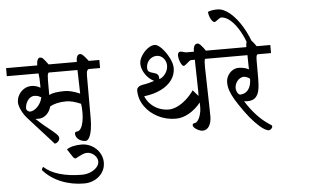

<svg xmlns="http://www.w3.org/2000/svg" viewBox="-87 -1086 2664 1633"><g transform="rotate(-5 1245.0 -270.0)"><path d="M256.3 -617.2Q256.3 -649.9 264.6 -665.8Q272.9 -681.6 284.2 -681.6Q298.8 -681.6 309.3 -672.1Q319.8 -662.6 340.3 -634.8L353.5 -617.2H593.8Q593.8 -649.9 602.5 -665.8Q611.3 -681.6 626.5 -681.6Q639.2 -681.6 652.6 -668.7Q666 -655.8 688 -627.4L696.3 -617.2H786.6V-548.3H693.8Q683.1 -548.3 676.5 -536.1Q669.9 -523.9 669.9 -489.7V-130.9Q669.9 -79.6 663.1 -36.4Q656.2 6.8 642.3 32.7Q628.4 58.6 609.4 58.6Q590.8 58.6 571.3 50.5Q551.8 42.5 538.6 26.1Q525.4 9.8 525.4 -14.2Q525.4 -19.5 531.2 -23.7Q537.1 -27.8 543.9 -27.8Q563 -27.8 576.7 -49.3Q590.3 -70.8 597.4 -106.2Q604.5 -141.6 604.5 -182.6Q604.5 -232.9 599.1 -259.8H598.6Q527.3 -291 475.1 -291Q389.6 -291 335.9 -259.8H335Q328.6 -232.4 312.7 -210.7Q296.9 -189 275.1 -176.8Q253.4 -164.6 230.5 -164.6H201.7L250 -121.1Q265.1 -106.9 306.6 -74.2Q349.1 -40.5 368.9 -21Q388.7 -1.5 388.7 14.2Q388.7 30.3 375.5 44.2Q362.3 58.1 346.7 58.1H345.7Q345.2 58.1 342.8 54.9Q340.3 51.8 338.4 49.3L133.3 -177.7Q103.5 -210.9 84.5 -250.7Q65.4 -290.5 65.4 -318.4Q65.4 -351.6 82.3 -381.3Q99.1 -411.1 128.2 -429.2Q157.2 -447.3 191.4 -447.3Q231 -447.3 264.6 -426.8H267.1V-455.1Q267.1 -511.2 261.2 -548.3H-9.8V-617.2ZM470.2 -379.4Q522.5 -379.4 599.1 -346.7L593.8 -548.3H347.7Q339.8 -540.5 337.9 -523.7Q335.9 -506.8 335.9 -481.9V-357.4Q358.4 -369.6 391.8 -374.5Q425.3 -379.4 470.2 -379.4ZM238.8 -357.4Q231 -358.9 222.7 -360.1Q214.4 -361.3 208.5 -361.3Q187.5 -361.3 169.4 -346.9Q151.4 -332.5 140.6 -309.1Q129.9 -285.6 129.9 -259.8Q129.9 -250 138.4 -241.9Q147 -233.9 159.2 -231Q180.2 -231 203.1 -246.1Q226.1 -261.2 243.4 -287.4Q260.7 -313.5 267.1 -344.2Z M555.7 342.3Q593.8 342.3 627.4 328.1Q661.1 314 681.6 291Q702.1 268.1 702.1 242.2Q702.1 222.7 689.7 203.6Q677.2 184.6 656.5 172.6Q635.7 160.6 612.3 160.6Q594.2 160.6 575 168.7Q555.7 176.8 530.3 190.4Q516.1 199.2 512.2 199.2Q502 199.2 492.9 188Q483.9 176.8 468.8 151.9Q454.1 127 446.3 116.7Q464.4 102.5 497.6 94.2Q530.8 85.9 571.8 85.9Q618.7 85.9 659.4 108.6Q700.2 131.3 724.4 170.2Q748.5 209 748.5 254.9Q748.5 300.8 724.1 338.1Q699.7 375.5 658.2 396.7Q616.7 418 567.9 418Q461.9 418 370.4 380.4Q278.8 342.8 217.8 272.9Q217.8 268.1 222.9 258.1Q228 248 232.9 248Q279.8 293 363.3 317.6Q446.8 342.3 555.7 342.3Z M1235.4 -399.4Q1204.6 -414.6 1180.7 -440.4Q1156.7 -466.3 1143.8 -497.1Q1130.9 -527.8 1130.9 -556.2Q1130.9 -586.4 1152.1 -621.3Q1173.3 -656.2 1205.1 -679.9Q1236.8 -703.6 1265.6 -703.6Q1291.5 -703.6 1325.9 -667.5Q1360.4 -631.3 1385.5 -581.5Q1410.6 -531.7 1410.6 -494.6Q1410.6 -438 1377.4 -392.1Q1344.2 -346.2 1283.4 -316.4Q1222.7 -286.6 1142.1 -276.9H1139.2Q1155.3 -236.8 1186 -207Q1216.8 -177.2 1256.3 -161.6Q1295.9 -146 1338.9 -146Q1372.6 -146 1411.4 -164.1Q1450.2 -182.1 1487.3 -214.8Q1524.4 -247.6 1554.7 -291L1600.1 -238.8Q1601.1 -249.5 1601.1 -278.8Q1601.1 -304.7 1599.1 -379.9Q1596.2 -466.8 1596.2 -514.6V-548.3H1564Q1557.6 -548.3 1549.3 -542.2Q1541 -536.1 1528.8 -524.9Q1526.9 -523.4 1519.3 -517.1Q1511.7 -510.7 1506.6 -507.6Q1501.5 -504.4 1498 -504.4Q1488.3 -504.4 1478.5 -520.3Q1468.8 -536.1 1462.4 -558.1Q1456.1 -580.1 1456.1 -596.2Q1456.1 -610.4 1461.9 -619.1Q1467.8 -627.9 1480 -627.9Q1487.8 -627.9 1504.9 -622.6Q1506.8 -622.1 1515.9 -619.6Q1524.9 -617.2 1531.2 -617.2H1593.3Q1593.3 -647 1602.1 -665.3Q1610.8 -683.6 1630.4 -683.6Q1642.6 -683.6 1661.4 -662.6Q1680.2 -641.6 1695.8 -617.2H1796.9V-548.3H1685.5Q1680.2 -548.3 1678.2 -532.7Q1676.3 -517.1 1676.3 -475.1Q1676.3 -435.1 1681.2 -264.2Q1682.1 -228.5 1683.8 -156.5Q1685.5 -84.5 1685.5 -56.6Q1685.5 -6.8 1665.5 25.9Q1645.5 58.6 1607.9 58.6Q1596.2 58.6 1576.9 50.5Q1557.6 42.5 1543.2 29.5Q1528.8 16.6 1528.8 2.9Q1528.8 -2.4 1533.7 -6.8Q1538.6 -11.2 1543.5 -11.2Q1560.5 -11.2 1574.7 -30.3Q1588.9 -49.3 1597.4 -79.1Q1606 -108.9 1606 -138.2V-182.6Q1558.6 -125 1502.7 -94Q1446.8 -63 1392.6 -63Q1310.1 -63 1239.3 -99.1Q1168.5 -135.3 1126.5 -196.8Q1084.5 -258.3 1084.5 -331.1Q1084.5 -346.7 1097.2 -358.4Q1109.9 -370.1 1132.3 -374.5Q1160.6 -378.4 1182.4 -384Q1204.1 -389.6 1217.8 -394Q1231.4 -398.4 1235.4 -399.4ZM1356 -520.5Q1356 -543.9 1345 -564.5Q1334 -585 1315.7 -597.2Q1297.4 -609.4 1275.4 -609.4Q1250.5 -609.4 1229.7 -596.7Q1209 -584 1197 -562Q1185.1 -540 1185.1 -513.7Q1185.1 -492.2 1196 -483.4Q1207 -474.6 1230 -468.8H1231.4Q1247.6 -464.4 1257.3 -459.7Q1267.1 -455.1 1273.7 -445.6Q1280.3 -436 1280.3 -419.4V-410.6H1282.7Q1314 -422.9 1335 -453.9Q1356 -484.9 1356 -520.5Z M2041.5 -617.2Q2041.5 -677.7 2067.4 -677.7Q2079.6 -677.7 2092.3 -665.3Q2105 -652.8 2129.9 -617.2H2246.1V-548.3H2134.8Q2125.5 -548.3 2122.1 -534.9Q2118.7 -521.5 2118.7 -494.6V-340.3Q2118.7 -280.8 2110.4 -241.7Q2102.1 -202.6 2078.9 -180.4Q2055.7 -158.2 2012.2 -158.2Q1992.7 -158.2 1981.9 -160.6Q2025.4 -90.8 2073.7 -38.8Q2122.1 13.2 2171.9 46.4L2194.3 61.5Q2198.7 63 2200.4 65.7Q2202.1 68.4 2202.1 74.7Q2202.1 81.5 2196.5 88.4Q2190.9 95.2 2183.3 99.6Q2175.8 104 2170.9 104Q2152.8 104 2122.6 83.3Q2092.3 62.5 2053.5 21.7Q2014.6 -19 1973.6 -75.7Q1929.7 -137.2 1903.8 -180.2Q1877.9 -223.1 1865.2 -259.5Q1852.5 -295.9 1852.5 -331.1Q1852.5 -362.8 1867.7 -389.4Q1882.8 -416 1907.2 -431.6Q1931.6 -447.3 1959 -447.3Q1984.4 -447.3 2007.6 -441.7Q2030.8 -436 2047.4 -426.8Q2047.4 -434.1 2046.4 -455.6Q2044.9 -527.3 2044.9 -548.3H1777.3V-617.2ZM1998.5 -367.7Q1979.5 -367.7 1961.2 -355.5Q1942.9 -343.3 1931.6 -322Q1920.4 -300.8 1920.4 -275.9Q1920.4 -263.7 1925.5 -250.5Q1930.7 -237.3 1938.5 -228.5Q1946.3 -219.7 1954.1 -219.7Q1980 -219.7 2001.5 -233.2Q2022.9 -246.6 2036.1 -275.1Q2049.3 -303.7 2049.3 -346.7Q2037.1 -356.4 2022.5 -362.1Q2007.8 -367.7 1998.5 -367.7Z M1822.3 -958Q1875.5 -958 1930.4 -911.9Q1985.4 -865.7 2032.2 -787.1Q2079.1 -708.5 2108.4 -613.8H2064.5Q2041.5 -688 2006.6 -750.5Q1971.7 -813 1930.4 -849.9Q1889.2 -886.7 1849.1 -886.7Q1840.3 -886.7 1817.4 -868.7Q1809.6 -862.8 1802.2 -858.2Q1794.9 -853.5 1791 -853.5Q1781.7 -853.5 1771.2 -865.5Q1760.7 -877.4 1752.7 -897.9Q1744.6 -918.5 1741.7 -942.4H1740.2Q1751 -949.2 1772 -953.6Q1793 -958 1822.3 -958Z"/></g></svg>

Font: Dekko
Style: Regular
Weight: 400
Designer: Multiple
Foundry: Sorkin Type
Version: Version 2.001